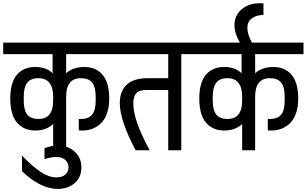

<svg xmlns="http://www.w3.org/2000/svg" viewBox="-32 -950 1939 1214"><path d="M500.9 -526.5Q574.7 -526.5 616.6 -477Q658.6 -427.5 658.6 -325.8Q658.6 -274.5 645.1 -235.2Q631.6 -195.9 607.9 -172.2Q584.3 -148.6 554.1 -136.6Q523.9 -124.7 488.3 -124.7Q485.7 -124.7 477.8 -125.1Q470 -125.5 466.1 -125.5V-197.7H479.6Q527.4 -197.7 550.2 -224.8Q573 -252 573 -313.2V-338Q573 -400.5 550.4 -428.1Q527.8 -455.7 479.6 -455.7Q386.2 -455.7 386.2 -338V0H304.1V-166.4Q286.7 -148.1 257.2 -136.4Q227.6 -124.7 191.1 -124.7Q117.7 -124.7 75.4 -174.8Q33 -225 33 -327.1Q33 -429.2 75.4 -477.8Q117.7 -526.5 190.1 -526.5Q262.4 -526.5 300.6 -486.5V-607.7H-11.7V-680.7H692V-607.7H386.2V-486.5Q403.1 -503.9 433.3 -515.2Q463.5 -526.5 500.9 -526.5ZM304.1 -338Q304.1 -455.7 210.7 -455.7Q163.8 -455.7 141 -427.9Q118.2 -400.1 118.2 -338V-313.2Q118.2 -252.4 141 -225Q163.8 -197.7 210.7 -197.7Q304.1 -197.7 304.1 -313.2Z M249.3 56V-12.6Q293.7 -30.4 334.9 -30.4Q394.9 -30.4 438.7 7.6Q482.6 45.6 482.6 108.6Q482.6 171.6 439.8 208.1Q397 244.6 333.2 244.6Q224.6 244.6 106.9 132.5V33.9Q174.2 103.8 226.3 137.7Q278.5 171.6 320.8 171.6Q363.2 171.6 382.3 152.9Q401.4 134.2 401.4 107.1Q401.4 79.9 380.8 61.3Q360.1 42.6 325.4 42.6Q290.6 42.6 249.3 56Z M1206.8 -607.7H1114.2V0H1031.7V-381H894.9Q847.1 -381 829.1 -359.9Q811 -338.8 811 -294.5Q811 -189 914.4 0H825.4Q725.5 -189 725.5 -298Q725.5 -375.3 770.2 -415.5Q814.9 -455.7 901 -455.7H1031.7V-607.7H668.5V-680.7H1206.8Z M1695.9 -526.5Q1769.8 -526.5 1811.7 -477Q1853.6 -427.5 1853.6 -325.8Q1853.6 -274.5 1840.1 -235.2Q1826.7 -195.9 1803 -172.2Q1779.3 -148.6 1749.1 -136.6Q1718.9 -124.7 1683.3 -124.7Q1680.7 -124.7 1672.9 -125.1Q1665.1 -125.5 1661.2 -125.5V-197.7H1674.6Q1722.4 -197.7 1745.2 -224.8Q1768 -252 1768 -313.2V-338Q1768 -400.5 1745.4 -428.1Q1722.8 -455.7 1674.6 -455.7Q1581.2 -455.7 1581.2 -338V0H1499.1V-166.4Q1481.8 -148.1 1452.2 -136.4Q1422.7 -124.7 1386.2 -124.7Q1312.8 -124.7 1270.4 -174.8Q1228.1 -225 1228.1 -327.1Q1228.1 -429.2 1270.4 -477.8Q1312.8 -526.5 1385.1 -526.5Q1457.4 -526.5 1495.7 -486.5V-607.7H1183.3V-680.7H1887.1V-607.7H1581.2V-486.5Q1598.2 -503.9 1628.4 -515.2Q1658.6 -526.5 1695.9 -526.5ZM1499.1 -338Q1499.1 -455.7 1405.7 -455.7Q1358.8 -455.7 1336 -427.9Q1313.2 -400.1 1313.2 -338V-313.2Q1313.2 -252.4 1336 -225Q1358.8 -197.7 1405.7 -197.7Q1499.1 -197.7 1499.1 -313.2Z M1610.3 -929.6Q1625.1 -929.6 1633.8 -927.9V-855.8Q1587.3 -854.9 1559.7 -833.4Q1532.1 -811.9 1532.1 -774.1Q1532.1 -717.2 1588.2 -637.7L1527.8 -622.9Q1450.5 -711.6 1450.5 -791.9Q1450.5 -852.3 1495.7 -891Q1540.8 -929.6 1610.3 -929.6Z"/></svg>

Font: Puralecka Narrow
Style: Regular
Weight: 400
Designer: Hector Gatti, Marcela Romero, Pablo Cosgaya and Nicolas Silva
Version: Version 1.004;PS 001.004;hotconv 1.0.70;makeotf.lib2.5.58329